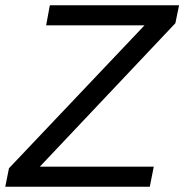

<svg xmlns="http://www.w3.org/2000/svg" viewBox="-40 -708 699 728"><path d="M543 -76 528 0H-20L-6 -70L508 -612H135L149 -688H639L625 -620L111 -76Z"/></svg>

Font: Libra Sans
Style: Italic
Weight: 400
Italic angle: -12°
Foundry: Context Ltd
Version: Version 1.002